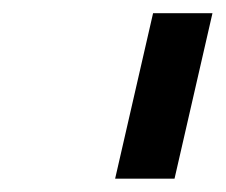

<svg xmlns="http://www.w3.org/2000/svg" viewBox="-20 -724 340 289"><path d="M153.3 -455.1 210.4 -704.1H299.8L242.7 -455.1Z"/></svg>

Font: HK Grotesk SemiBold Italic
Style: Regular
Weight: 600
Italic angle: -13°
Designer: Alfredo Marco Pradil and Stefan Peev
Foundry: Hanken Design Co.
Version: Version 1.000;PS 001.000;hotconv 1.0.88;makeotf.lib2.5.64775